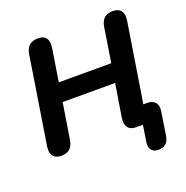

<svg xmlns="http://www.w3.org/2000/svg" viewBox="-153 -853 1132 1169"><g transform="rotate(-20 413.0 -268.5)"><path d="M621 121Q621 116 623 102L639 0H594Q563 0 547 -16.5Q531 -33 531 -63Q531 -70 533 -86L567 -297H227L190 -65Q184 -28 164 -10Q144 8 108 8Q77 8 60.5 -8.5Q44 -25 44 -55Q44 -62 46 -78L135 -641Q141 -678 161.5 -695.5Q182 -713 219 -713Q250 -713 265.5 -697Q281 -681 281 -651Q281 -645 279 -627L246 -418H586L621 -641Q627 -678 647 -695.5Q667 -713 703 -713Q734 -713 750.5 -697Q767 -681 767 -650Q767 -643 765 -627L684 -116H708Q738 -116 755.5 -101Q773 -86 773 -58Q773 -47 772 -41L748 113Q738 176 676 176Q650 176 635.5 161.5Q621 147 621 121Z"/></g></svg>

Font: SN Pro Bold
Style: Bold Italic
Weight: 700
Italic angle: -9°
Designer: Tobias Whetton
Foundry: Supernotes
Version: Version 1.003